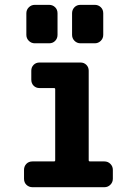

<svg xmlns="http://www.w3.org/2000/svg" viewBox="-20 -780 540 800"><path d="M415 -107.4Q429.7 -107.4 439.9 -97.2Q450.2 -86.9 450.2 -72.3V-35.2Q450.2 -20.5 439.9 -10.3Q429.7 0 415 0H115.2Q100.6 0 90.3 -9.8Q80.1 -19.5 80.1 -35.2V-72.3Q80.1 -86.9 89.8 -97.2Q99.6 -107.4 115.2 -107.4H205.1Q210 -107.4 210 -112.3V-408.2Q210 -413.1 205.1 -413.1H144.5Q129.9 -413.1 120.1 -422.9Q110.4 -432.6 110.4 -448.2V-485.4Q110.4 -500 120.1 -509.8Q129.9 -519.5 144.5 -519.5H315.4Q330.1 -519.5 339.8 -509.8Q349.6 -500 349.6 -485.4V-112.3Q349.6 -107.4 355.5 -107.4ZM375 -759.8Q389.6 -759.8 399.9 -750Q410.2 -740.2 410.2 -724.6V-634.8Q410.2 -620.1 399.9 -609.9Q389.6 -599.6 375 -599.6H315.4Q300.8 -599.6 290.5 -609.9Q280.3 -620.1 280.3 -634.8V-724.6Q280.3 -739.3 290 -749.5Q299.8 -759.8 315.4 -759.8ZM125 -759.8H184.6Q199.2 -759.8 209.5 -750Q219.7 -740.2 219.7 -724.6V-634.8Q219.7 -620.1 210 -609.9Q200.2 -599.6 184.6 -599.6H125Q110.4 -599.6 100.1 -609.9Q89.8 -620.1 89.8 -634.8V-724.6Q89.8 -739.3 100.1 -749.5Q110.4 -759.8 125 -759.8Z"/></svg>

Font: Rounded-L Mgen+ 1m bold
Style: Bold
Weight: 700
Designer: [Source Han Sans]
Ryoko NISHIZUKA  (kana & ideographs); Paul D. Hunt (Latin, Greek & Cyrillic); Wenlong ZHANG  (bopomofo
Version: Version 1.059.20150602